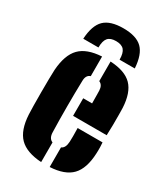

<svg xmlns="http://www.w3.org/2000/svg" viewBox="-196 -877 851 975"><g transform="rotate(30 229.5 -389.0)"><path d="M34.5 -168Q33.5 -185 33 -220.2Q32.5 -255.5 32.5 -297Q32.5 -338.5 33 -375Q33.5 -411.5 34.5 -430Q41 -520.5 81.8 -562.5Q122.5 -604.5 209.5 -609.5V-494.5Q185 -486.5 184.5 -453Q182.5 -382 182.5 -302Q182.5 -222 184.5 -152Q185 -115.5 209.5 -106V9.5Q121.5 4 80.5 -37.5Q39.5 -79 34.5 -168ZM232.5 -275V-378H284.5Q284.5 -405 284 -426.8Q283.5 -448.5 283.5 -453Q282 -485 259.5 -494V-609Q346.5 -604.5 386.2 -563.8Q426 -523 430.5 -436Q431 -425 431.2 -397.2Q431.5 -369.5 431.2 -336.2Q431 -303 429.5 -275ZM259.5 9.5V-105.5Q281.5 -114.5 283.5 -152Q285 -177.5 283.5 -233H429.5Q430.5 -228 431 -206.2Q431.5 -184.5 430.5 -168Q426.5 -78.5 386.2 -36.8Q346 5 259.5 9.5ZM232.5 -788Q156 -788 121 -753.8Q86 -719.5 81.5 -640H170.5Q170.5 -679 185 -696Q199.5 -713 232.5 -713Q265.5 -713 280 -696Q294.5 -679 294.5 -640H383.5Q378.5 -719.5 343.5 -753.8Q308.5 -788 232.5 -788Z"/></g></svg>

Font: Big Shoulders Stencil Display Black
Style: Regular
Weight: 900
Designer: Patric King
Foundry: XO Type Co
Version: Version 1.000